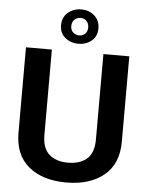

<svg xmlns="http://www.w3.org/2000/svg" viewBox="-62 -995 811 1056"><g transform="rotate(5 343.5 -467.0)"><path d="M344 -755.5Q300.5 -755.5 270.2 -780.8Q240 -806 240 -849.5Q240 -892.5 270.2 -918.8Q300.5 -945 344 -945Q387.5 -945 417 -918.5Q446.5 -892 446.5 -849.5Q446.5 -805.5 416.5 -780.5Q386.5 -755.5 344 -755.5ZM344 -801.5Q364.5 -801.5 377.2 -814.8Q390 -828 390 -849.5Q390 -871.5 377.2 -884.8Q364.5 -898 344 -898Q324 -898 310.2 -884.8Q296.5 -871.5 296.5 -849.5Q296.5 -827 310.5 -814.2Q324.5 -801.5 344 -801.5ZM343 10.5Q213 10.5 135.8 -53.2Q58.5 -117 58.5 -239.5V-711H201.5V-239.5Q201.5 -166 239.8 -132.5Q278 -99 343 -99Q410 -99 448 -132.2Q486 -165.5 486 -239.5V-711H629V-239.5Q629 -117.5 551.5 -53.5Q474 10.5 343 10.5Z"/></g></svg>

Font: Roberto Sans
Style: Bold
Weight: 700
Designer: Google (font) & Cristiano Sobral (main changes)
Version: Version 1.000;October 12, 2021;FontCreator 14.0.0.2814 64-bi